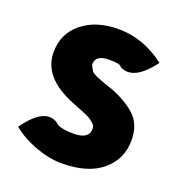

<svg xmlns="http://www.w3.org/2000/svg" viewBox="-112 -678 735 787"><g transform="rotate(20 255.0 -284.5)"><path d="M242 14Q187 14 127 -8Q67 -30 23 -66Q102 -177 165 -137Q182 -117 246 -117Q313 -117 313 -162Q313 -169 310 -175Q307 -182 300 -187Q293 -193 287 -197Q281 -202 268 -207Q256 -213 248 -216Q241 -219 224 -225Q207 -232 200 -235Q55 -293 55 -403Q55 -484 115 -533Q176 -583 275 -583Q383 -583 478 -510Q399 -404 334 -440Q331 -452 281 -452Q221 -452 221 -411Q221 -405 235 -383Q239 -379 246 -375Q254 -371 259 -368Q265 -366 275 -362Q285 -358 291 -356Q297 -354 310 -349Q323 -345 329 -343Q397 -317 438 -279Q479 -241 479 -172Q479 -90 417 -38Q355 14 242 14Z"/></g></svg>

Font: Swei Half Moon CJK SC
Style: Black
Weight: 900
Version: Version 2.071